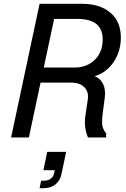

<svg xmlns="http://www.w3.org/2000/svg" viewBox="-20 -719 658 1004"><path d="M351 -287H192L131 0H38L187 -699H411Q502 -699 557 -653Q612 -607 612 -521Q612 -475 595 -433.5Q578 -392 547.5 -362.5Q517 -333 475 -321Q505 -308 519 -280Q533 -252 528 -209L517 -125Q510 -73 518 -51.5Q526 -30 535 -23V0H440Q430 -23 426 -51Q422 -79 426 -111L439 -198Q445 -239 421 -263Q397 -287 351 -287ZM386 -620H263L209 -366H372Q434 -366 475.5 -406Q517 -446 517 -513Q517 -620 386 -620ZM207 171 227 75H326L301 193Q294 226 269.5 245.5Q245 265 208 265H187L195 226H209Q230 226 244.5 216Q259 206 263 187L266 171Z"/></svg>

Font: Fragment Mono
Style: Italic
Weight: 400
Italic angle: -12°
Designer: Wei Huang based on Nimbus Sans by URW Studio, based on Helvetica by Max Miedinger.
Foundry: Wei Huang
Version: Version 1.011; ttfautohint (v1.8.4.7-5d5b)